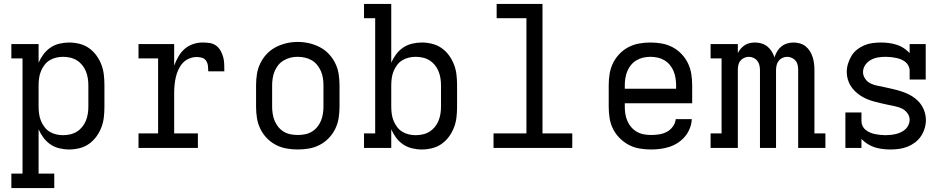

<svg xmlns="http://www.w3.org/2000/svg" viewBox="-20 -755 4840 980"><path d="M38 205V131H95V-457H38V-530H177V-435Q187 -458 202 -478Q217 -498 237.5 -512Q258 -526 283 -532Q308 -538 333 -538Q359 -538 385.5 -531.5Q412 -525 434 -509.5Q456 -494 472 -472Q488 -450 497.5 -425Q507 -400 510 -373.5Q513 -347 513 -320V-210Q513 -183 510 -156.5Q507 -130 497.5 -105Q488 -80 472 -58Q456 -36 434 -20.5Q412 -5 385.5 1.5Q359 8 333 8Q308 8 283 2Q258 -4 237.5 -18Q217 -32 202 -52Q187 -72 177 -95V131H257V205ZM301 -65Q319 -65 337.5 -69Q356 -73 371.5 -82.5Q387 -92 399 -106.5Q411 -121 418 -138Q425 -155 428 -173.5Q431 -192 431 -210V-320Q431 -338 428 -356.5Q425 -375 418 -392Q411 -409 399 -423.5Q387 -438 371.5 -447.5Q356 -457 337.5 -461Q319 -465 301 -465Q283 -465 265 -460.5Q247 -456 232 -446.5Q217 -437 206 -422Q195 -407 188.5 -390.5Q182 -374 179.5 -356Q177 -338 177 -320V-210Q177 -192 179.5 -174Q182 -156 188.5 -139.5Q195 -123 206 -108Q217 -93 232 -83.5Q247 -74 265 -69.5Q283 -65 301 -65Z M687 0V-74H787V-457H687V-530H869V-420Q878 -444 890.5 -466Q903 -488 921.5 -504.5Q940 -521 964 -529.5Q988 -538 1013 -538Q1032 -538 1050 -535.5Q1068 -533 1082.5 -522.5Q1097 -512 1106 -496Q1115 -480 1119.5 -462.5Q1124 -445 1124.5 -427Q1125 -409 1125 -391H1043Q1043 -404 1041.5 -418Q1040 -432 1032.5 -444Q1025 -456 1011.5 -460Q998 -464 985 -464Q964 -464 945 -456Q926 -448 912.5 -433Q899 -418 890.5 -399.5Q882 -381 877.5 -361.5Q873 -342 871 -321.5Q869 -301 869 -281V-74H990V0Z M1500 8Q1471 8 1442.5 3Q1414 -2 1388 -15.5Q1362 -29 1341.5 -50.5Q1321 -72 1308.5 -98Q1296 -124 1291.5 -152.5Q1287 -181 1287 -210V-320Q1287 -349 1291.5 -377.5Q1296 -406 1309 -432.5Q1322 -459 1342 -480Q1362 -501 1388 -514.5Q1414 -528 1442.5 -534.5Q1471 -541 1500 -541Q1529 -541 1557.5 -534.5Q1586 -528 1612 -514.5Q1638 -501 1658 -480Q1678 -459 1691 -432.5Q1704 -406 1708.5 -377.5Q1713 -349 1713 -320V-210Q1713 -181 1708.5 -152.5Q1704 -124 1691.5 -98Q1679 -72 1658.5 -50.5Q1638 -29 1612 -15.5Q1586 -2 1557.5 3Q1529 8 1500 8ZM1500 -66Q1518 -66 1536.5 -69.5Q1555 -73 1571 -82.5Q1587 -92 1599 -106.5Q1611 -121 1618 -138Q1625 -155 1628 -173.5Q1631 -192 1631 -210V-320Q1631 -339 1628 -357.5Q1625 -376 1617.5 -393Q1610 -410 1598 -424.5Q1586 -439 1570 -448Q1554 -457 1535.5 -461Q1517 -465 1498 -465Q1480 -465 1462 -460.5Q1444 -456 1428 -446.5Q1412 -437 1400.5 -423Q1389 -409 1382 -392Q1375 -375 1372 -356.5Q1369 -338 1369 -320V-210Q1369 -192 1372 -173.5Q1375 -155 1382 -138Q1389 -121 1401 -106.5Q1413 -92 1429 -82.5Q1445 -73 1463.5 -69.5Q1482 -66 1500 -66Z M2133 8Q2108 8 2083 2Q2058 -4 2037.5 -18Q2017 -32 2002 -52Q1987 -72 1977 -95V0H1838V-74H1895V-662H1838V-735H1977V-435Q1987 -458 2002 -478Q2017 -498 2037.5 -512Q2058 -526 2083 -532Q2108 -538 2133 -538Q2159 -538 2185.5 -531.5Q2212 -525 2234 -509.5Q2256 -494 2272 -472Q2288 -450 2297.5 -425Q2307 -400 2310 -373.5Q2313 -347 2313 -320V-210Q2313 -183 2310 -156.5Q2307 -130 2297.5 -105Q2288 -80 2272 -58Q2256 -36 2234 -20.5Q2212 -5 2185.5 1.5Q2159 8 2133 8ZM2101 -65Q2119 -65 2137.5 -69Q2156 -73 2171.5 -82.5Q2187 -92 2199 -106.5Q2211 -121 2218 -138Q2225 -155 2228 -173.5Q2231 -192 2231 -210V-320Q2231 -338 2228 -356.5Q2225 -375 2218 -392Q2211 -409 2199 -423.5Q2187 -438 2171.5 -447.5Q2156 -457 2137.5 -461Q2119 -465 2101 -465Q2083 -465 2065 -460.5Q2047 -456 2032 -446.5Q2017 -437 2006 -422Q1995 -407 1988.5 -390.5Q1982 -374 1979.5 -356Q1977 -338 1977 -320V-210Q1977 -192 1979.5 -174Q1982 -156 1988.5 -139.5Q1995 -123 2006 -108Q2017 -93 2032 -83.5Q2047 -74 2065 -69.5Q2083 -65 2101 -65Z M2499 0V-74H2667V-662H2515V-735H2749V-74H2901V0Z M3302 8Q3273 8 3244 3Q3215 -2 3189.5 -15.5Q3164 -29 3143 -50Q3122 -71 3109 -97Q3096 -123 3091.5 -152Q3087 -181 3087 -210V-320Q3087 -349 3091.5 -377.5Q3096 -406 3108.5 -432Q3121 -458 3141.5 -479.5Q3162 -501 3188 -514.5Q3214 -528 3242.5 -533Q3271 -538 3300 -538Q3329 -538 3357.5 -533Q3386 -528 3412 -514.5Q3438 -501 3458.5 -479.5Q3479 -458 3491.5 -432Q3504 -406 3508.5 -377.5Q3513 -349 3513 -320V-228H3169V-210Q3169 -191 3172 -172.5Q3175 -154 3182.5 -137Q3190 -120 3202 -106Q3214 -92 3230.5 -82.5Q3247 -73 3265.5 -69.5Q3284 -66 3302 -66Q3323 -66 3343.5 -69Q3364 -72 3382.5 -81.5Q3401 -91 3414 -108.5Q3427 -126 3429 -147H3511Q3510 -123 3501 -100Q3492 -77 3476.5 -58.5Q3461 -40 3440.5 -26.5Q3420 -13 3397 -5.5Q3374 2 3350 5Q3326 8 3302 8ZM3431 -302V-320Q3431 -338 3428 -356.5Q3425 -375 3418 -392Q3411 -409 3399 -423.5Q3387 -438 3371 -447.5Q3355 -457 3336.5 -461Q3318 -465 3300 -465Q3282 -465 3263.5 -461Q3245 -457 3229 -447.5Q3213 -438 3201 -423.5Q3189 -409 3182 -392Q3175 -375 3172 -356.5Q3169 -338 3169 -320V-302Z M3607 0V-74H3663V-457H3607V-530H3746V-484Q3752 -496 3761 -506.5Q3770 -517 3781.5 -524.5Q3793 -532 3806.5 -535Q3820 -538 3834 -538Q3834 -538 3834 -538Q3834 -538 3834 -538Q3851 -538 3867.5 -533Q3884 -528 3897 -517.5Q3910 -507 3919 -492.5Q3928 -478 3933 -462Q3938 -478 3946.5 -492.5Q3955 -507 3968 -517.5Q3981 -528 3997 -533Q4013 -538 4030 -538Q4030 -538 4030 -538Q4030 -538 4030 -538Q4046 -538 4062.5 -533.5Q4079 -529 4092 -518.5Q4105 -508 4114 -493.5Q4123 -479 4128 -463Q4133 -447 4135 -430.5Q4137 -414 4137 -397V-74H4193V0H4054V-397Q4054 -410 4051.5 -422.5Q4049 -435 4041.5 -444.5Q4034 -454 4022 -459.5Q4010 -465 3998 -465Q3985 -465 3973.5 -459.5Q3962 -454 3954.5 -444.5Q3947 -435 3944 -422.5Q3941 -410 3941 -397V0H3859V-397Q3859 -410 3856 -422.5Q3853 -435 3845.5 -444.5Q3838 -454 3826.5 -459.5Q3815 -465 3802 -465Q3790 -465 3778 -459.5Q3766 -454 3758.5 -444.5Q3751 -435 3748.5 -422.5Q3746 -410 3746 -397V0Z M4525 8Q4505 8 4484.5 5.5Q4464 3 4445 -3Q4426 -9 4408.5 -20Q4391 -31 4377 -46V0H4295V-181H4377V-136Q4377 -123 4383 -111Q4389 -99 4399.5 -91Q4410 -83 4422 -78Q4434 -73 4447 -70.5Q4460 -68 4473 -66.5Q4486 -65 4499 -65Q4512 -65 4526 -66.5Q4540 -68 4553 -71Q4566 -74 4578.5 -80Q4591 -86 4601 -95Q4611 -104 4617 -117Q4623 -130 4623 -143Q4623 -162 4611.5 -177.5Q4600 -193 4583.5 -201Q4567 -209 4549 -212.5Q4531 -216 4513 -220Q4495 -224 4477 -228Q4459 -232 4441 -237Q4423 -242 4406 -249Q4389 -256 4373.5 -266Q4358 -276 4344.5 -289Q4331 -302 4321.5 -317.5Q4312 -333 4307 -351Q4302 -369 4302 -388Q4302 -409 4308.5 -430Q4315 -451 4326 -469.5Q4337 -488 4354 -501.5Q4371 -515 4391 -523.5Q4411 -532 4432.5 -535Q4454 -538 4476 -538Q4496 -538 4516 -535.5Q4536 -533 4555.5 -527Q4575 -521 4592 -510Q4609 -499 4623 -484V-530H4705V-349H4623V-394Q4623 -407 4617 -419Q4611 -431 4601 -439Q4591 -447 4578.5 -452Q4566 -457 4553.5 -459.5Q4541 -462 4528 -463.5Q4515 -465 4502 -465Q4482 -465 4462.5 -462Q4443 -459 4425.5 -449.5Q4408 -440 4396.5 -423.5Q4385 -407 4385 -387Q4385 -369 4396 -353Q4407 -337 4423.5 -329Q4440 -321 4458.5 -317.5Q4477 -314 4495 -310Q4513 -306 4531 -302Q4549 -298 4566.5 -293Q4584 -288 4601.5 -281Q4619 -274 4634.5 -264.5Q4650 -255 4663.5 -242Q4677 -229 4686.5 -213Q4696 -197 4701 -179Q4706 -161 4706 -143Q4706 -121 4699.5 -99.5Q4693 -78 4680.5 -59.5Q4668 -41 4650 -27.5Q4632 -14 4611.5 -6Q4591 2 4569 5Q4547 8 4525 8Z"/></svg>

Font: Iosevka Slab Extended
Style: Regular
Weight: 400
Width: 7
Monospace: yes
Designer: Belleve Invis
Foundry: Belleve Invis
Version: Version 11.1.1; ttfautohint (v1.8.3)